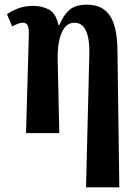

<svg xmlns="http://www.w3.org/2000/svg" viewBox="-20 -568 590 819"><path d="M347 231 361 -335Q363 -399 347.5 -435Q332 -471 298 -471Q271 -471 254.5 -448.5Q238 -426 231.5 -390Q225 -354 226 -313L233 0H91L103 -419Q104 -447 98.5 -459Q93 -471 78 -471Q69 -471 57.5 -467Q46 -463 32 -455L10 -507Q28 -521 57 -532Q86 -543 122 -543Q159 -543 189 -527Q219 -511 229 -461H233Q251 -504 276.5 -526Q302 -548 352 -548Q417 -548 448.5 -501.5Q480 -455 481 -354L489 231Z"/></svg>

Font: Noto Serif ExtraCondensed
Style: Bold
Weight: 700
Width: 2
Designer: Monotype Design Team
Foundry: Monotype Imaging Inc.
Version: Version 2.014; ttfautohint (v1.8.4.7-5d5b)